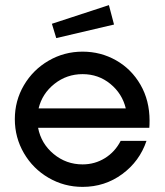

<svg xmlns="http://www.w3.org/2000/svg" viewBox="-20 -723 645 751"><path d="M38 -257Q38 -329 73.5 -389.5Q109 -450 170 -485.5Q231 -521 303 -521Q374 -521 434 -487Q494 -453 529.5 -391.5Q565 -330 565 -251Q565 -233 564 -223H129Q141 -161 190 -120.5Q239 -80 303 -80Q351 -80 390.5 -104.5Q430 -129 452 -172H553Q526 -92 458 -42Q390 8 303 8Q231 8 170 -27.5Q109 -63 73.5 -124Q38 -185 38 -257ZM472 -299Q458 -357 411.5 -395Q365 -433 303 -433Q241 -433 193 -395Q145 -357 131 -299ZM183 -630 406 -703 426 -627 200 -574Z"/></svg>

Font: Lineal
Style: Regular
Weight: 400
Designer: Created by Frank Adebiaye with contributions from Anton Moglia & Ariel Martín Pérez
Created by Frank ADEBIAYE with FontF
Foundry: Velvetyne Type Foundry
Version: Version 2.000